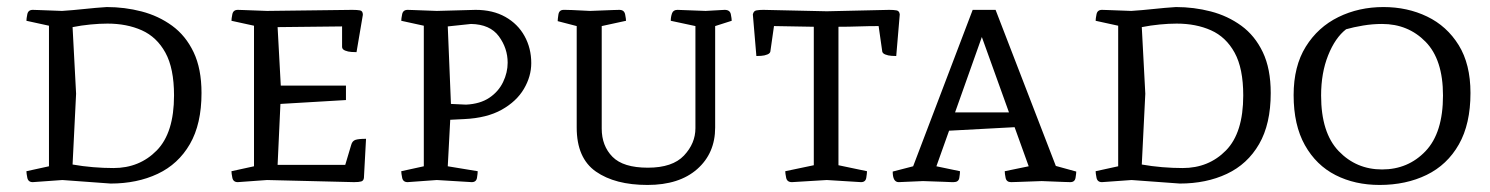

<svg xmlns="http://www.w3.org/2000/svg" viewBox="-20 -517 4229 545"><path d="M119 -444 55 -458Q55 -464 57.5 -476.5Q60 -489 73 -489Q73 -489 89 -488.5Q105 -488 156 -486Q187 -488 219.5 -491.5Q252 -495 283 -497Q334 -497 382 -484.5Q430 -472 468.5 -444Q507 -416 529.5 -369Q552 -322 552 -253Q552 -165 519 -108Q486 -51 427.5 -23.5Q369 4 294 4L157 -6L73 0Q60 0 57.5 -12.5Q55 -25 55 -31L119 -45ZM196 -251 186 -50Q214 -45 244 -42.5Q274 -40 302 -40Q376 -40 425 -90Q474 -140 474 -246Q474 -323 449.5 -367.5Q425 -412 382.5 -431Q340 -450 285 -450Q263 -450 237 -447.5Q211 -445 186 -440Z M985 0 738 -6 655 0Q642 0 639.5 -12.5Q637 -25 637 -31L701 -45V-444L637 -458Q637 -464 639.5 -476.5Q642 -489 655 -489Q655 -489 671 -488.5Q687 -488 738 -486L980 -489Q994 -489 1002 -487.5Q1010 -486 1010 -475L992 -369Q988 -369 978 -369.5Q968 -370 959.5 -373.5Q951 -377 951 -384V-442L768 -440L777 -274H962V-233L776 -222L768 -49H960L977 -106Q980 -117 989 -120Q998 -123 1019 -123L1013 -12Q1012 -4 1005.5 -2Q999 0 985 0Z M1137 0Q1124 0 1121.5 -12.5Q1119 -25 1119 -31L1183 -45V-444L1119 -458Q1119 -464 1121.5 -476.5Q1124 -489 1137 -489Q1137 -489 1153 -488.5Q1169 -488 1220 -486L1330 -489Q1379 -489 1414.5 -469Q1450 -449 1469 -414.5Q1488 -380 1488 -338Q1488 -300 1467 -264.5Q1446 -229 1404 -205.5Q1362 -182 1298 -179L1258 -177L1251 -45L1336 -31Q1336 -25 1334 -12.5Q1332 0 1319 0L1220 -6ZM1303 -220Q1343 -222 1369 -239.5Q1395 -257 1408 -284Q1421 -311 1421 -339Q1421 -380 1396 -414Q1371 -448 1317 -449L1251 -442L1260 -222Z M1738 -489Q1752 -489 1754.5 -476Q1757 -463 1757 -458L1688 -443V-152Q1688 -103 1718.5 -72Q1749 -41 1819 -41Q1889 -41 1921.5 -75.5Q1954 -110 1954 -153V-443L1884 -458Q1884 -469 1887.5 -479Q1891 -489 1903 -489L1983 -486Q2018 -488 2027.5 -488.5Q2037 -489 2037 -489Q2052 -489 2054.5 -476.5Q2057 -464 2057 -458L2010 -443V-155Q2010 -82 1959 -37Q1908 8 1818 8Q1726 8 1671.5 -30Q1617 -68 1617 -155V-443L1563 -457Q1563 -462 1565 -475.5Q1567 -489 1580 -489Q1580 -489 1584 -489Q1588 -489 1604 -488.5Q1620 -488 1655 -486Q1702 -488 1720 -488.5Q1738 -489 1738 -489Z M2290 -441 2177 -443 2167 -373Q2167 -366 2158.5 -362.5Q2150 -359 2140.5 -358.5Q2131 -358 2127 -358L2117 -476Q2119 -486 2127 -487.5Q2135 -489 2147 -489L2327 -485L2504 -489Q2517 -489 2525 -487.5Q2533 -486 2534 -476L2524 -358Q2521 -358 2511 -358.5Q2501 -359 2492.5 -362.5Q2484 -366 2484 -373L2474 -443Q2446 -443 2417.5 -442Q2389 -441 2360 -441V-48L2441 -31Q2441 -25 2439 -12.5Q2437 0 2424 0L2327 -6L2228 0Q2214 0 2211.5 -12.5Q2209 -25 2209 -31L2290 -48Z M2638 -45 2705 -31Q2705 -24 2703 -12Q2701 0 2687 0Q2687 0 2681.5 0Q2676 0 2658 -1Q2640 -2 2600 -3L2531 0Q2514 0 2514 -30L2572 -45L2741 -489H2806L2977 -46L3035 -30Q3035 -25 3033 -12.5Q3031 0 3018 0Q3018 0 3001 -0.5Q2984 -1 2937 -3Q2884 -1 2867 -0.5Q2850 0 2850 0Q2837 0 2834.5 -12Q2832 -24 2832 -31L2900 -45L2860 -156L2674 -146ZM2767 -412 2691 -198H2844Z M3154 -444 3090 -458Q3090 -464 3092.5 -476.5Q3095 -489 3108 -489Q3108 -489 3124 -488.5Q3140 -488 3191 -486Q3222 -488 3254.5 -491.5Q3287 -495 3318 -497Q3369 -497 3417 -484.5Q3465 -472 3503.5 -444Q3542 -416 3564.5 -369Q3587 -322 3587 -253Q3587 -165 3554 -108Q3521 -51 3462.5 -23.5Q3404 4 3329 4L3192 -6L3108 0Q3095 0 3092.5 -12.5Q3090 -25 3090 -31L3154 -45ZM3231 -251 3221 -50Q3249 -45 3279 -42.5Q3309 -40 3337 -40Q3411 -40 3460 -90Q3509 -140 3509 -246Q3509 -323 3484.5 -367.5Q3460 -412 3417.5 -431Q3375 -450 3320 -450Q3298 -450 3272 -447.5Q3246 -445 3221 -440Z M4154 -253Q4154 -165 4121 -107Q4088 -49 4029.5 -20.5Q3971 8 3896 8Q3826 8 3771 -20Q3716 -48 3684 -105Q3652 -162 3652 -247Q3652 -329 3686.5 -384.5Q3721 -440 3779 -468.5Q3837 -497 3907 -497Q3975 -497 4031 -470Q4087 -443 4120.5 -389Q4154 -335 4154 -253ZM3730 -246Q3730 -140 3780 -88Q3830 -36 3903 -36Q3977 -36 4026.5 -88Q4076 -140 4076 -246Q4076 -348 4026.5 -398.5Q3977 -449 3903 -449Q3876 -449 3849 -444.5Q3822 -440 3801 -434Q3770 -410 3750 -360Q3730 -310 3730 -246Z"/></svg>

Font: Mate SC
Style: Regular
Weight: 400
Designer: Eduardo Rodriguez Tunni
Foundry: Eduardo Rodriguez Tunni
Version: Version 1.003; ttfautohint (v1.8.4.7-5d5b);gftools[0.9.24]